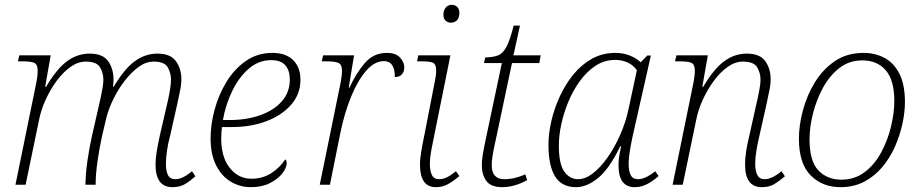

<svg xmlns="http://www.w3.org/2000/svg" viewBox="-20 -765 3812 795"><path d="M694 10Q624 10 624 -84Q624 -108 629 -138.5Q634 -169 642 -205L670 -326Q672 -334 676.5 -354.5Q681 -375 684.5 -397Q688 -419 688 -435Q688 -463 674.5 -486.5Q661 -510 616 -510Q584 -510 553.5 -487.5Q523 -465 496 -430Q469 -395 449.5 -355Q430 -315 421 -280L402 -199Q392 -154 384 -99Q376 -44 376 0H334Q334 -44 342 -99Q350 -154 361 -203L389 -326Q391 -334 395.5 -354.5Q400 -375 404 -397Q408 -419 408 -435Q408 -463 394 -486.5Q380 -510 335 -510Q303 -510 272 -488Q241 -466 214.5 -430Q188 -394 168.5 -351Q149 -308 141 -265L86 0H44L131 -426Q133 -436 134.5 -448.5Q136 -461 136 -472Q136 -497 123.5 -504Q111 -511 73 -511H54L60 -536H190L167 -406H171Q214 -479 257 -511Q300 -543 351 -543Q406 -543 428 -511.5Q450 -480 450 -437Q450 -423 448 -406H451Q494 -479 537.5 -511Q581 -543 632 -543Q686 -543 708.5 -511.5Q731 -480 731 -437Q731 -414 724.5 -384.5Q718 -355 713 -330L684 -201Q676 -172 671.5 -141.5Q667 -111 667 -87Q667 -57 675.5 -40Q684 -23 706 -23Q736 -23 775 -56L789 -35Q768 -16 746.5 -3Q725 10 694 10Z M1019 10Q973 10 935 -13Q897 -36 874.5 -81Q852 -126 852 -192Q852 -249 868.5 -310.5Q885 -372 917.5 -425.5Q950 -479 998 -512.5Q1046 -546 1108 -546Q1163 -546 1193.5 -516.5Q1224 -487 1224 -434Q1224 -376 1186 -332Q1148 -288 1084 -263.5Q1020 -239 942 -239H899Q898 -232 897 -217.5Q896 -203 896 -191Q896 -114 931.5 -69.5Q967 -25 1021 -25Q1068 -25 1104 -48.5Q1140 -72 1161 -105Q1167 -101 1167 -90Q1167 -70 1149 -47Q1131 -24 1098 -7Q1065 10 1019 10ZM931 -268Q1001 -268 1057.5 -288Q1114 -308 1147 -345.5Q1180 -383 1180 -436Q1180 -473 1161.5 -494.5Q1143 -516 1103 -516Q1051 -516 1010 -480.5Q969 -445 941.5 -388Q914 -331 903 -268Z M1391 -426Q1393 -436 1394.5 -448.5Q1396 -461 1396 -472Q1396 -497 1382.5 -504Q1369 -511 1331 -511H1312L1318 -536H1446L1424 -402H1427Q1455 -463 1491 -504.5Q1527 -546 1582 -546Q1619 -546 1636.5 -526.5Q1654 -507 1654 -486Q1654 -468 1644 -457Q1634 -446 1615 -446Q1615 -512 1570 -512Q1531 -512 1496.5 -472.5Q1462 -433 1434.5 -366.5Q1407 -300 1390 -218L1346 0H1304Z M1848 -671Q1834 -671 1825 -679.5Q1816 -688 1816 -704Q1816 -722 1825.5 -733.5Q1835 -745 1850 -745Q1864 -745 1873 -736.5Q1882 -728 1882 -712Q1882 -690 1871.5 -680.5Q1861 -671 1848 -671ZM1785 10Q1719 10 1719 -83Q1719 -108 1725 -142.5Q1731 -177 1738 -210L1781 -431Q1783 -439 1784.5 -450.5Q1786 -462 1786 -473Q1786 -498 1774 -504.5Q1762 -511 1726 -511H1707L1712 -536H1845L1778 -204Q1772 -177 1766 -144Q1760 -111 1760 -87Q1760 -57 1768.5 -40Q1777 -23 1798 -23Q1815 -23 1831 -31Q1847 -39 1868 -56L1882 -36Q1860 -17 1836.5 -3.5Q1813 10 1785 10Z M2060 10Q2013 10 1994 -15.5Q1975 -41 1975 -82Q1975 -97 1978.5 -121.5Q1982 -146 1992 -192L2058 -504H1984L1989 -527Q2023 -528 2043 -536Q2063 -544 2077.5 -572Q2092 -600 2107 -659H2133L2106 -536H2219L2213 -504H2100L2034 -192Q2023 -143 2019.5 -120Q2016 -97 2016 -82Q2016 -23 2068 -23Q2090 -23 2111 -28Q2132 -33 2155 -43L2163 -19Q2109 10 2060 10Z M2365 10Q2306 10 2278.5 -34.5Q2251 -79 2251 -165Q2251 -212 2263 -264Q2275 -316 2298 -366Q2321 -416 2354.5 -457Q2388 -498 2431.5 -522Q2475 -546 2528 -546Q2561 -546 2588 -535Q2615 -524 2633 -507L2660 -535H2675L2600 -203Q2594 -176 2588.5 -143.5Q2583 -111 2583 -87Q2583 -57 2591.5 -40Q2600 -23 2622 -23Q2652 -23 2693 -56L2707 -36Q2686 -17 2661 -3.5Q2636 10 2608 10Q2541 10 2541 -81Q2541 -99 2544 -118.5Q2547 -138 2552 -159H2548Q2503 -66 2456.5 -28Q2410 10 2365 10ZM2374 -23Q2403 -23 2434.5 -47Q2466 -71 2495 -112Q2524 -153 2547 -204.5Q2570 -256 2582 -311L2617 -474Q2603 -495 2579 -506Q2555 -517 2528 -517Q2483 -517 2446.5 -493Q2410 -469 2381.5 -430Q2353 -391 2333.5 -344Q2314 -297 2304 -250Q2294 -203 2294 -163Q2294 -86 2316.5 -54.5Q2339 -23 2374 -23Z M3134 10Q3065 10 3065 -84Q3065 -108 3069.5 -138.5Q3074 -169 3083 -205L3110 -326Q3112 -334 3116.5 -354.5Q3121 -375 3125 -397Q3129 -419 3129 -435Q3129 -463 3115 -486.5Q3101 -510 3056 -510Q3024 -510 2993 -488Q2962 -466 2935.5 -430Q2909 -394 2889.5 -351Q2870 -308 2862 -265L2807 0H2765L2852 -426Q2854 -436 2855.5 -448.5Q2857 -461 2857 -472Q2857 -497 2844.5 -504Q2832 -511 2794 -511H2775L2781 -536H2911L2888 -406H2892Q2935 -479 2978 -511Q3021 -543 3072 -543Q3127 -543 3149 -511.5Q3171 -480 3171 -437Q3171 -414 3164.5 -384.5Q3158 -355 3153 -330L3124 -201Q3117 -172 3112 -141.5Q3107 -111 3107 -87Q3107 -57 3116 -40Q3125 -23 3146 -23Q3176 -23 3216 -56L3230 -35Q3208 -16 3186.5 -3Q3165 10 3134 10Z M3460 10Q3385 10 3336.5 -39Q3288 -88 3288 -191Q3288 -246 3304.5 -308Q3321 -370 3354 -424Q3387 -478 3437 -512Q3487 -546 3556 -546Q3603 -546 3642 -525.5Q3681 -505 3704 -460Q3727 -415 3727 -342Q3727 -300 3716.5 -252Q3706 -204 3685.5 -157.5Q3665 -111 3633 -73Q3601 -35 3558 -12.5Q3515 10 3460 10ZM3464 -21Q3519 -21 3560.5 -52.5Q3602 -84 3629 -134.5Q3656 -185 3669.5 -241.5Q3683 -298 3683 -347Q3683 -433 3647.5 -474Q3612 -515 3551 -515Q3497 -515 3456.5 -484Q3416 -453 3388.5 -403Q3361 -353 3346.5 -296Q3332 -239 3332 -188Q3332 -98 3368.5 -59.5Q3405 -21 3464 -21Z"/></svg>

Font: Noto Serif ExtraLight
Style: Italic
Weight: 200
Italic angle: -12°
Designer: Monotype Design Team
Foundry: Monotype Imaging Inc.
Version: Version 2.014; ttfautohint (v1.8.4.7-5d5b)